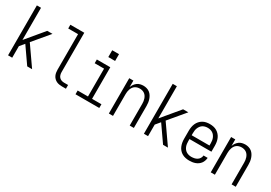

<svg xmlns="http://www.w3.org/2000/svg" viewBox="21 -1588 3457 2448"><g transform="rotate(30 1750.0 -363.5)"><path d="M82 0V-735H143V-261L359 -520H436L238 -284L436 0H364L199 -237L143 -170V0Z M874 0Q854 0 833 -3.5Q812 -7 793.5 -16Q775 -25 760 -40Q745 -55 736 -74Q727 -93 723.5 -113.5Q720 -134 720 -155V-680H575V-735H780V-155Q780 -135 785.5 -116Q791 -97 804 -82.5Q817 -68 836 -61.5Q855 -55 874 -55H934V0Z M1075 0V-55H1227V-465H1089V-520H1287V-55H1425V0ZM1300 -620H1200V-720H1300Z M1566 0V-520H1627V-424Q1635 -447 1649 -467Q1663 -487 1682 -501.5Q1701 -516 1725 -522Q1749 -528 1773 -528Q1797 -528 1821.5 -521Q1846 -514 1865.5 -499Q1885 -484 1898.5 -462.5Q1912 -441 1920 -417.5Q1928 -394 1931 -369.5Q1934 -345 1934 -320V0H1873V-320Q1873 -339 1870.5 -357Q1868 -375 1862 -392.5Q1856 -410 1845.5 -426Q1835 -442 1820 -452.5Q1805 -463 1787 -468Q1769 -473 1750 -473Q1731 -473 1713 -468Q1695 -463 1680 -452.5Q1665 -442 1654.5 -426Q1644 -410 1638 -392.5Q1632 -375 1629.5 -357Q1627 -339 1627 -320V0Z M2082 0V-735H2143V-261L2359 -520H2436L2238 -284L2436 0H2364L2199 -237L2143 -170V0Z M2751 8Q2725 8 2698 2.5Q2671 -3 2647.5 -16Q2624 -29 2606 -49.5Q2588 -70 2577.5 -95Q2567 -120 2562.5 -146.5Q2558 -173 2558 -200V-320Q2558 -347 2562.5 -373.5Q2567 -400 2577.5 -424.5Q2588 -449 2606 -469.5Q2624 -490 2647 -503.5Q2670 -517 2696.5 -522.5Q2723 -528 2750 -528Q2777 -528 2803.5 -522.5Q2830 -517 2853 -503.5Q2876 -490 2894 -469.5Q2912 -449 2922.5 -424.5Q2933 -400 2937.5 -373.5Q2942 -347 2942 -320V-232H2619V-200Q2619 -181 2621.5 -162Q2624 -143 2631 -125Q2638 -107 2650 -91.5Q2662 -76 2678.5 -66Q2695 -56 2713.5 -51.5Q2732 -47 2751 -47Q2773 -47 2795 -51.5Q2817 -56 2835.5 -67.5Q2854 -79 2866 -98.5Q2878 -118 2879 -140H2940Q2938 -118 2931 -96.5Q2924 -75 2910.5 -57Q2897 -39 2878.5 -26Q2860 -13 2839 -5.5Q2818 2 2796 5Q2774 8 2751 8ZM2619 -288H2881V-320Q2881 -339 2878.5 -358Q2876 -377 2869 -394.5Q2862 -412 2850.5 -427.5Q2839 -443 2823 -453.5Q2807 -464 2788 -468.5Q2769 -473 2750 -473Q2731 -473 2712 -468.5Q2693 -464 2677 -453.5Q2661 -443 2649.5 -427.5Q2638 -412 2631 -394.5Q2624 -377 2621.5 -358Q2619 -339 2619 -320Z M3066 0V-520H3127V-424Q3135 -447 3149 -467Q3163 -487 3182 -501.5Q3201 -516 3225 -522Q3249 -528 3273 -528Q3297 -528 3321.5 -521Q3346 -514 3365.5 -499Q3385 -484 3398.5 -462.5Q3412 -441 3420 -417.5Q3428 -394 3431 -369.5Q3434 -345 3434 -320V0H3373V-320Q3373 -339 3370.5 -357Q3368 -375 3362 -392.5Q3356 -410 3345.5 -426Q3335 -442 3320 -452.5Q3305 -463 3287 -468Q3269 -473 3250 -473Q3231 -473 3213 -468Q3195 -463 3180 -452.5Q3165 -442 3154.5 -426Q3144 -410 3138 -392.5Q3132 -375 3129.5 -357Q3127 -339 3127 -320V0Z"/></g></svg>

Font: Iosevka SS04 Light
Style: Regular
Weight: 300
Monospace: yes
Designer: Belleve Invis
Foundry: Belleve Invis
Version: Version 19.0.0; ttfautohint (v1.8.4)